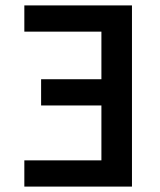

<svg xmlns="http://www.w3.org/2000/svg" viewBox="-20 -690 590 710"><path d="M70 0V-97H355V-300H132V-397H355V-573H70V-670H468V0Z"/></svg>

Font: Lode Term
Style: Bold
Weight: 700
Monospace: yes
Designer: Belleve Invis
Foundry: Belleve Invis
Version: Version 29.2.0